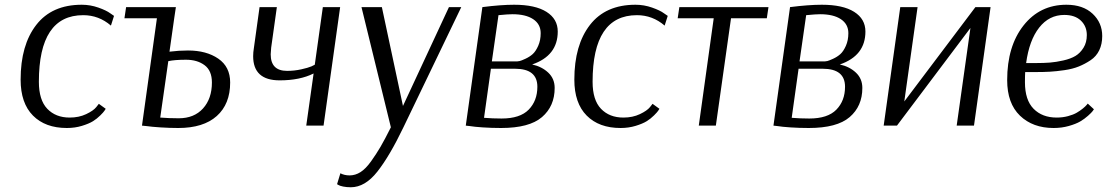

<svg xmlns="http://www.w3.org/2000/svg" viewBox="-20 -530 4670 810"><path d="M448 -422Q397 -466 331 -466Q144 -466 144 -185Q144 -108 179.5 -71Q215 -34 274 -34Q313 -34 343.5 -48.5Q374 -63 386 -78L397 -92L426 -71Q424 -68 420.5 -62.5Q417 -57 403 -43Q389 -29 372 -18.5Q355 -8 325.5 1Q296 10 262 10Q171 10 119 -42.5Q67 -95 67 -194Q67 -340 133 -425Q199 -510 325 -510Q361 -510 395 -498Q429 -486 445 -474L461 -463Z M715 -453 695 -312Q735 -317 773 -317Q851 -317 901 -282.5Q951 -248 951 -182Q951 -91 894.5 -40.5Q838 10 732 10Q696 10 657.5 7.5Q619 5 599 2L579 0L642 -453H505L512 -500H722ZM765 -278Q717 -278 690 -272L656 -34Q693 -31 734 -31Q799 -31 836.5 -72.5Q874 -114 874 -182Q874 -232 843 -255Q812 -278 765 -278Z M1342 -500H1415L1345 0H1272L1303 -220Q1245 -191 1160 -191Q1048 -191 1048 -293Q1048 -309 1051 -327L1075 -500H1148L1124 -329Q1122 -309 1122 -301Q1122 -231 1191 -231Q1222 -231 1251 -237.5Q1280 -244 1294 -250L1308 -257Z M1416 201Q1433 210 1455 210Q1479 210 1501 196Q1523 182 1545.5 150.5Q1568 119 1585.5 89Q1603 59 1629 7L1505 -500H1591L1680 -83L1874 -500H1926L1682 7Q1624 128 1572 194Q1520 260 1460 260Q1442 260 1427.5 257Q1413 254 1407 250L1402 247Z M2094 10Q2054 10 2017 7.5Q1980 5 1963 2L1945 0L2015 -500Q2093 -510 2149 -510Q2238 -510 2285.5 -480Q2333 -450 2333 -397Q2333 -295 2225 -258Q2266 -249 2293 -223.5Q2320 -198 2320 -159Q2320 -82 2266.5 -36Q2213 10 2094 10ZM2162 -271Q2166 -271 2172.5 -272.5Q2179 -274 2196.5 -282Q2214 -290 2227 -301.5Q2240 -313 2250.5 -336.5Q2261 -360 2261 -390Q2261 -428 2229.5 -449Q2198 -470 2142 -470Q2123 -470 2083 -466L2055 -271ZM2051 -240 2022 -33Q2057 -30 2096 -30Q2174 -30 2210.5 -67.5Q2247 -105 2247 -164Q2247 -240 2153 -240Z M2784 -422Q2733 -466 2667 -466Q2480 -466 2480 -185Q2480 -108 2515.5 -71Q2551 -34 2610 -34Q2649 -34 2679.5 -48.5Q2710 -63 2722 -78L2733 -92L2762 -71Q2760 -68 2756.5 -62.5Q2753 -57 2739 -43Q2725 -29 2708 -18.5Q2691 -8 2661.5 1Q2632 10 2598 10Q2507 10 2455 -42.5Q2403 -95 2403 -194Q2403 -340 2469 -425Q2535 -510 2661 -510Q2697 -510 2731 -498Q2765 -486 2781 -474L2797 -463Z M3064 -453 3000 0H2928L2991 -453H2839L2846 -500H3222L3215 -453Z M3392 10Q3352 10 3315 7.5Q3278 5 3261 2L3243 0L3313 -500Q3391 -510 3447 -510Q3536 -510 3583.5 -480Q3631 -450 3631 -397Q3631 -295 3523 -258Q3564 -249 3591 -223.5Q3618 -198 3618 -159Q3618 -82 3564.5 -36Q3511 10 3392 10ZM3460 -271Q3464 -271 3470.5 -272.5Q3477 -274 3494.5 -282Q3512 -290 3525 -301.5Q3538 -313 3548.5 -336.5Q3559 -360 3559 -390Q3559 -428 3527.5 -449Q3496 -470 3440 -470Q3421 -470 3381 -466L3353 -271ZM3349 -240 3320 -33Q3355 -30 3394 -30Q3472 -30 3508.5 -67.5Q3545 -105 3545 -164Q3545 -240 3451 -240Z M4159 -500 4089 0H4016L4074 -412L3764 0H3708L3778 -500H3851L3795 -102L4095 -500Z M4595 -69Q4593 -66 4589 -60.5Q4585 -55 4570 -41.5Q4555 -28 4537 -17.5Q4519 -7 4489 1.5Q4459 10 4425 10Q4337 10 4283 -42Q4229 -94 4229 -192Q4229 -335 4298 -422.5Q4367 -510 4479 -510Q4549 -510 4589.5 -472Q4630 -434 4630 -378Q4630 -344 4617.5 -318Q4605 -292 4581 -276Q4557 -260 4531 -249.5Q4505 -239 4470.5 -234Q4436 -229 4409.5 -227.5Q4383 -226 4350 -226H4305Q4304 -212 4304 -183Q4304 -108 4340.5 -71Q4377 -34 4438 -34Q4463 -34 4485.5 -40Q4508 -46 4522.5 -54.5Q4537 -63 4548 -72Q4559 -81 4564 -87L4569 -93ZM4470 -467Q4406 -467 4364 -413.5Q4322 -360 4309 -264H4352Q4384 -264 4409.5 -266Q4435 -268 4466 -275Q4497 -282 4517 -294Q4537 -306 4551 -328.5Q4565 -351 4565 -382Q4565 -419 4540 -443Q4515 -467 4470 -467Z"/></svg>

Font: Arsenal
Style: Italic
Weight: 400
Italic angle: -9.10001°
Designer: Andrij Shevchenko
Foundry: Stairsfor
Version: Version 2.001;PS 002.001;hotconv 1.0.88;makeotf.lib2.5.64775